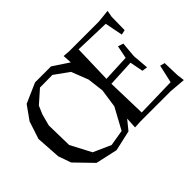

<svg xmlns="http://www.w3.org/2000/svg" viewBox="-131 -1018 1344 1344"><g transform="rotate(-45 541.0 -345.5)"><path d="M465 -715 583 -637 579 -704 631 -700H923L1020 -710L1011 -661L1009 -530L973 -522L947 -655L686 -663L678 -379L877 -388L896 -483L936 -470L926 -356L936 -235L896 -241L877 -340L678 -330L686 -38L979 -45L1009 -178L1044 -169L1048 -45L1055 10L934 0H636L579 3L584 -80L527 -10L375 24L213 -12L89 -140L56 -234L44 -418L87 -549L159 -650L307 -715ZM376 -26 495 -46 581 -204 601 -342 586 -464 537 -589 430 -666 306 -665 211 -581 185 -520 162 -434 166 -236 246 -84Z"/></g></svg>

Font: Alike Angular
Style: Regular
Weight: 400
Version: Version 1.210